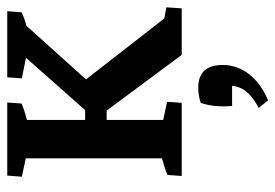

<svg xmlns="http://www.w3.org/2000/svg" viewBox="-136 -388 763 532"><g transform="rotate(-90 246.0 -121.5)"><path d="M24.9 0 27.8 -39.6Q46.4 -47.4 73.7 -54.7V-432.1L22.9 -442.9L25.9 -483.4H228.5L225.6 -443.8Q207.5 -436 180.2 -428.7V-267.6H207.5L352.5 -431.6L295.4 -442.9L298.3 -483.4H481.4L478.5 -443.8Q464.8 -436.5 440.9 -430.2L292.5 -265.1L461.4 -48.3L492.2 -42.5L489.3 0H360.4L206.1 -208H180.2V-51.3L230.5 -40.5L227.5 0ZM234.4 239.3 213.4 213.4Q248.5 194.8 263.7 172.4Q272.5 158.2 274.9 139.6H218.8Q214.8 87.4 227.5 52.7Q247.1 45.9 269.5 45.9Q332.5 45.9 332.5 113.3Q332.5 153.8 306.9 186.8Q281.2 219.7 234.4 239.3Z"/></g></svg>

Font: Markazi Text SemiBold
Style: Regular
Weight: 600
Designer: Borna Izadpanah (Arabic designer), Fiona Ross (Arabic design director) and Florian Runge (Latin designer)
Foundry: Borna Izadpanah and Florian Runge
Version: Version 1.001; ttfautohint (v1.8.3)